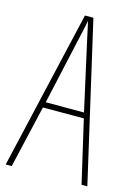

<svg xmlns="http://www.w3.org/2000/svg" viewBox="-111 -774 588 834"><g transform="rotate(15 183.5 -357.0)"><path d="M276 -281H92L27 0H0L165 -714H203L367 0H341ZM202 -612 184 -695Q173 -641 166 -612L98 -306H270Z"/></g></svg>

Font: Noto Sans Display Thin Cond
Style: Regular
Weight: 250
Width: 3
Designer: Monotype Design team
Foundry: Monotype Imaging Inc.
Version: Version 1.000